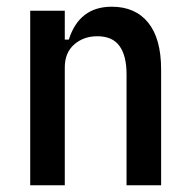

<svg xmlns="http://www.w3.org/2000/svg" viewBox="-20 -552 565 572"><path d="M70 0V-520H173V-434H185Q216 -532 313 -532Q383 -532 421.5 -484.5Q460 -437 460 -345V0H357V-331Q357 -386 336 -415Q315 -444 270 -444Q229 -444 201 -419.5Q173 -395 173 -351V0Z"/></svg>

Font: IBM Plex Sans Condensed Medium
Style: Regular
Weight: 500
Width: 3
Designer: Mike Abbink, Paul van der Laan, Pieter van Rosmalen
Foundry: Bold Monday
Version: Version 1.3